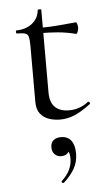

<svg xmlns="http://www.w3.org/2000/svg" viewBox="-53 -487 443 798"><g transform="rotate(-5 169.0 -88.0)"><path d="M188 12Q164 12 142 4.5Q120 -3 106 -21Q92 -39 92 -70V-305Q92 -329 89 -341Q86 -353 75 -356.5Q64 -360 41 -360Q37 -360 37 -366.5Q37 -373 41 -373Q81 -374 106.5 -395Q132 -416 135 -449Q135 -452 142.5 -452Q150 -452 150 -449V-104Q150 -63 170.5 -43Q191 -23 229 -23Q255 -23 275.5 -31.5Q296 -40 309 -51Q313 -53 316.5 -48.5Q320 -44 316 -41Q279 -13 249.5 -0.5Q220 12 188 12ZM285 -337Q246 -347 210 -350Q174 -353 133 -353V-375Q173 -375 210 -378Q247 -381 289 -385Q291 -385 293.5 -378Q296 -371 296 -361Q296 -354 292.5 -345Q289 -336 285 -337ZM181 275Q177 277 173.5 273.5Q170 270 173 267Q195 247 206 224.5Q217 202 217 178Q217 156 211 147.5Q205 139 195 135L214 129Q216 146 206 155Q196 164 180 164Q163 164 152.5 153Q142 142 142 125Q142 103 154.5 94Q167 85 185 85Q213 85 227.5 104Q242 123 242 158Q242 194 225.5 222Q209 250 181 275Z"/></g></svg>

Font: Cormorant Garamond Light
Style: Regular
Weight: 400
Version: Version 4.001